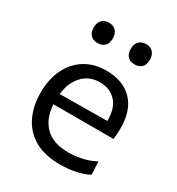

<svg xmlns="http://www.w3.org/2000/svg" viewBox="-175 -830 877 952"><g transform="rotate(30 264.0 -354.5)"><path d="M310 11Q221 11 163.5 -23Q106 -57 78 -116Q50 -175 50 -251Q50 -326 77.5 -384Q105 -442 156.5 -474.8Q208 -507.5 279.5 -507.5Q373.5 -507.5 427.8 -453Q482 -398.5 482 -294.5Q482 -258 478 -231.5H134Q138.5 -152.5 183.5 -107Q228.5 -61.5 318 -61.5Q353 -61.5 393.5 -70Q434 -78.5 469 -98L472.5 -23.5Q444 -8 402 1.5Q360 11 310 11ZM280.5 -441.5Q219 -441.5 180.8 -399.8Q142.5 -358 135.5 -291L407 -293.5Q407 -295 407 -297.5Q407 -368 372 -404.8Q337 -441.5 280.5 -441.5ZM383 -603.5Q358.5 -603.5 343.5 -618Q328.5 -632.5 328.5 -661.5Q328.5 -689.5 343.5 -704.8Q358.5 -720 384 -720Q409 -720 423.5 -704.2Q438 -688.5 438 -661.5Q438 -632.5 423.2 -618Q408.5 -603.5 383 -603.5ZM171 -603.5Q146.5 -603.5 131.5 -618Q116.5 -632.5 116.5 -661.5Q116.5 -689.5 131.5 -704.8Q146.5 -720 172 -720Q196.5 -720 211.2 -704.2Q226 -688.5 226 -661.5Q226 -632.5 211.2 -618Q196.5 -603.5 171 -603.5Z"/></g></svg>

Font: Commissioner
Style: Regular
Weight: 400
Designer: Kostas Bartsokas
Foundry: Kostas Bartsokas
Version: Version 1.000; ttfautohint (v1.8.3)